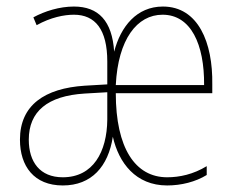

<svg xmlns="http://www.w3.org/2000/svg" viewBox="-20 -557 721 587"><path d="M478 -537C398 -537 349 -476 329 -399C323 -493 281 -537 206 -537C162 -537 117 -523 82 -504L92 -480C135 -504 176 -512 206 -512C271 -512 308 -467 308 -369V-299L239 -295C117 -287 41 -236 41 -130C41 -49 84 10 172 10C260 10 311 -48 325 -139C343 -59 395 10 491 10C534 10 578 -1 612 -22V-49C571 -24 529 -15 491 -15C393 -15 334 -105 334 -272H629V-299C631 -427 586 -537 478 -537ZM477 -512C564 -512 605 -421 604 -297H334C341 -437 399 -512 477 -512ZM239 -271 308 -275V-191C307 -93 265 -15 172 -15C102 -15 68 -62 68 -130C68 -216 125 -264 239 -271Z"/></svg>

Font: Noto Sans Khmer UI Condensed Thin
Style: Regular
Weight: 100
Width: 3
Designer: Danh Hong and the Monotype Design Team
Foundry: Monotype Imaging Inc.
Version: Version 2.002